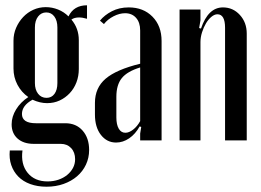

<svg xmlns="http://www.w3.org/2000/svg" viewBox="-20 -531 986 726"><path d="M156 175Q122 175 94.5 165Q67 155 49 136.5Q31 118 22.5 93Q14 68 17 38H65Q58 90 84.5 122.5Q111 155 160 155Q182 155 201 148.5Q220 142 234 130.5Q248 119 256 104Q264 89 264 71Q264 45 249 29Q234 13 210 13H108Q69 13 46.5 -7Q24 -27 24 -61Q24 -90 41 -117.5Q58 -145 87 -164Q61 -182 46 -210.5Q31 -239 31 -272V-377Q31 -403 41 -426Q51 -449 67.5 -466.5Q84 -484 106 -494Q128 -504 153 -504Q177 -504 199.5 -495Q222 -486 239 -469Q259 -511 309 -511V-460Q292 -465 279 -465Q261 -465 250 -457Q278 -424 278 -379V-270Q278 -243 269 -219.5Q260 -196 243.5 -178.5Q227 -161 205.5 -151Q184 -141 158 -141Q131 -141 103 -154Q63 -132 63 -100Q63 -65 116 -65H227Q268 -65 292.5 -37Q317 -9 317 36Q317 66 305 91.5Q293 117 271.5 135.5Q250 154 220.5 164.5Q191 175 156 175ZM112 -217Q112 -192 124 -176.5Q136 -161 156 -161Q175 -161 186 -176Q197 -191 197 -217V-427Q197 -453 185.5 -468.5Q174 -484 155 -484Q136 -484 124 -468.5Q112 -453 112 -427Z M339 -142Q339 -199 379.5 -233.5Q420 -268 510 -290V-416Q510 -446 494.5 -463.5Q479 -481 453 -481Q432 -481 409.5 -469.5Q387 -458 373 -440L358 -453Q375 -474 403 -488.5Q431 -503 467 -503Q522 -503 556.5 -468Q591 -433 591 -376V0H510V-26L514 -51L508 -53Q492 -24 468.5 -8Q445 8 419 8Q384 8 361.5 -21Q339 -50 339 -98ZM454 -29Q468 -29 483.5 -41Q499 -53 510 -73V-276Q461 -261 440.5 -235.5Q420 -210 420 -165V-87Q420 -60 429 -44.5Q438 -29 454 -29Z M740 -423Q767 -503 823 -503Q861 -503 887 -474.5Q913 -446 913 -404V0H831V-426Q831 -477 802 -477Q791 -477 779.5 -467.5Q768 -458 759 -443Q750 -428 744 -409Q738 -390 738 -372V0H659V-495H738V-454L733 -425Z"/></svg>

Font: Moniqa SemBd Narrow Heading
Style: Regular
Weight: 600
Width: 4
Designer: Rajesh Rajput
Foundry: Rajesh Rajput
Version: Version 1.000